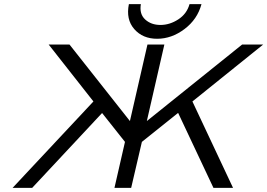

<svg xmlns="http://www.w3.org/2000/svg" viewBox="-20 -911 1296 931"><path d="M605 -891H663Q655 -843 684 -816.5Q713 -790 758 -790Q803 -790 844.5 -817Q886 -844 899 -891H957Q937 -817 874.5 -770Q812 -723 742 -723Q672 -723 631 -770Q590 -817 605 -891ZM41 0 433 -419 216 -695H317L610 -324L695 -695H777L692 -324L1154 -695H1256L913 -419L1110 0H1015L844 -363H843L668 -223L616 0H535L586 -223L475 -363L136 0Z"/></svg>

Font: Coval
Style: Light Italic
Weight: 300
Foundry: Context Ltd
Version: Version 001.000